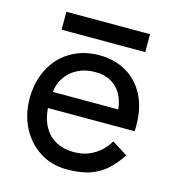

<svg xmlns="http://www.w3.org/2000/svg" viewBox="-95 -686 706 776"><g transform="rotate(15 257.5 -297.5)"><path d="M86 -210H479Q480 -216 480 -222Q480 -228 480 -234Q480 -307 453 -359.5Q426 -412 377 -441Q328 -470 263 -470Q204 -470 156.5 -446Q109 -422 79 -379Q49 -336 39 -279Q37 -267 36 -255Q35 -243 35 -230Q35 -161 63.5 -106.5Q92 -52 141.5 -21Q191 10 253 10Q313 10 353 -4.5Q393 -19 421 -45.5Q449 -72 472 -107L407 -148Q392 -123 371 -104.5Q350 -86 323.5 -75.5Q297 -65 263 -65Q218 -65 185 -84Q152 -103 134 -140Q116 -177 116 -230L118 -260Q118 -303 137.5 -334.5Q157 -366 190 -383Q223 -400 263 -400Q303 -400 330.5 -384.5Q358 -369 373.5 -341.5Q389 -314 393 -278H86ZM88 -530H438V-605H88Z"/></g></svg>

Font: Glinicke Jost Regular
Style: Regular
Weight: 400
Version: Version 3.710